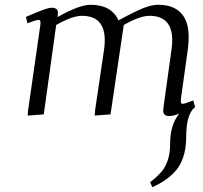

<svg xmlns="http://www.w3.org/2000/svg" viewBox="-20 -476 845 799"><path d="M87.9 -405.8Q142.6 -429.2 163.1 -436.5Q183.6 -443.8 195.8 -443.8Q221.2 -443.8 221.2 -421.9Q221.2 -416 220.2 -411.1L219.2 -404.8Q309.6 -456.1 356.9 -456.1Q443.8 -456.1 473.1 -391.1Q539.1 -427.2 575.2 -441.7Q611.3 -456.1 638.2 -456.1Q700.7 -456.1 732.9 -422.1Q765.1 -388.2 765.1 -323.2Q765.1 -298.8 762.2 -274.9L732.9 -64.9Q730 -43.9 740.2 -43.9Q749.5 -43.9 784.2 -58.1L792 -30.8Q754.9 -1.5 754.9 91.8Q754.9 171.4 722.2 220Q689.5 268.6 613.8 303.2L605 282.2Q635.3 258.3 652.1 238.5Q668.9 218.8 678.5 189.9Q688 161.1 688 121.1Q688 43 726.1 -2.9Q701.2 6.8 683.1 6.8Q659.2 6.8 659.2 -16.1Q659.2 -19.5 661.1 -35.2L693.8 -270Q696.8 -291.5 696.8 -308.1Q696.8 -410.2 602.1 -410.2Q562 -410.2 495.1 -372.1L439.9 0L374 4.9L376 -19L413.1 -270Q416 -291.5 416 -308.1Q416 -410.2 320.8 -410.2Q280.8 -410.2 213.9 -372.1L162.1 0L95.2 4.9L97.2 -19L147.9 -372.1Q150.9 -393.1 141.1 -393.1Q129.9 -393.1 94.2 -378.9Z"/></svg>

Font: Dehuti
Style: Italic
Weight: 400
Version: Version 1.2